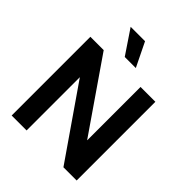

<svg xmlns="http://www.w3.org/2000/svg" viewBox="-262 -1113 1264 1264"><g transform="rotate(45 370.5 -480.5)"><path d="M550 3 207 -493V3H68V-730H192L534 -234H535V-730H673V3ZM343 -964 425 -796H322L209 -964Z"/></g></svg>

Font: Sinter Bold
Style: Regular
Weight: 700
Foundry: Adobe & rsms
Version: Version 1.000